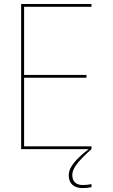

<svg xmlns="http://www.w3.org/2000/svg" viewBox="-20 -758 572 976"><path d="M95.5 -723.5 102.5 -730.5V-370L95.5 -377H419.5V-363H95.5L102.5 -370V-7L95.5 -14H445V0H87.5V-737.5H445V-723.5ZM445 178V193.5Q436 195.5 423.2 196.8Q410.5 198 399 198Q379.5 198 363.8 191.2Q348 184.5 338.8 170Q329.5 155.5 329.5 132.5Q329.5 109 344.8 85.5Q360 62 383.5 40Q407 18 431 0H445Q424 18.5 401.2 41.2Q378.5 64 363 87.2Q347.5 110.5 347.5 131.5Q347.5 156.5 361.5 169.5Q375.5 182.5 401 182.5Q411.5 182.5 424 181.2Q436.5 180 445 178Z"/></svg>

Font: Epilogue Thin
Style: Regular
Weight: 250
Designer: Tyler Finck
Foundry: Etcetera Type Co
Version: Version 2.111